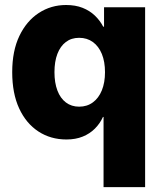

<svg xmlns="http://www.w3.org/2000/svg" viewBox="-20 -559 663 783"><path d="M571.8 204.1H402.3V-82H399.9Q387.7 -55.2 366.9 -34.4Q346.2 -13.7 317.4 -2Q288.6 9.8 251 9.8Q186.5 9.8 136.5 -22.9Q86.4 -55.7 58.1 -116.9Q29.8 -178.2 29.8 -264.6Q29.8 -351.6 59.1 -412.6Q88.4 -473.6 138.2 -506.1Q188 -538.6 249.5 -538.6Q287.6 -538.6 316.7 -527.1Q345.7 -515.6 366.7 -495.6Q387.7 -475.6 400.9 -450.2H404.3V-529.3H571.8ZM302.7 -124Q335 -124 358.6 -141.4Q382.3 -158.7 395.3 -190.4Q408.2 -222.2 408.2 -264.6Q408.2 -307.6 395.3 -339.1Q382.3 -370.6 358.6 -387.7Q335 -404.8 302.7 -404.8Q271 -404.8 248.5 -387.7Q226.1 -370.6 214.1 -339.4Q202.1 -308.1 202.1 -264.6Q202.1 -221.7 214.1 -189.9Q226.1 -158.2 248.8 -141.1Q271.5 -124 302.7 -124Z"/></svg>

Font: Inter 24pt ExtraBold
Style: Regular
Weight: 800
Designer: Rasmus Andersson
Foundry: rsms
Version: Version 4.001;git-66647c0bb